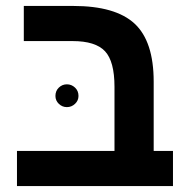

<svg xmlns="http://www.w3.org/2000/svg" viewBox="-20 -626 640 646"><path d="M60.1 -487.8V-606H226.1Q368.7 -606 432.9 -546.4Q497.1 -486.8 497.1 -351.1V-118.2H562V0H37.1V-118.2H365.2V-334Q365.2 -419.4 333.3 -453.6Q301.3 -487.8 224.1 -487.8ZM166.5 -303.2Q166.5 -320.3 178 -331.3Q189.5 -342.3 205.1 -342.3Q220.7 -342.3 232.4 -331.3Q244.1 -320.3 244.1 -303.2Q244.1 -287.6 232.4 -276.6Q220.7 -265.6 205.1 -265.6Q189.5 -265.6 178 -276.6Q166.5 -287.6 166.5 -303.2Z"/></svg>

Font: Liberation Mono
Style: Bold
Weight: 700
Monospace: yes
Designer: Steve Matteson
Foundry: Ascender Corporation
Version: Version 2.1.5